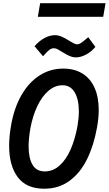

<svg xmlns="http://www.w3.org/2000/svg" viewBox="-20 -1163 678 1198"><path d="M37 -253.5Q37 -312 49.5 -383Q68.5 -490.5 114.2 -570Q160 -649.5 226.8 -692.2Q293.5 -735 374 -735Q444.5 -735 494.2 -704.2Q544 -673.5 570 -615.5Q596 -557.5 596 -476.5Q596 -426.5 585.5 -368.5Q565.5 -255.5 523 -169.5Q480.5 -83.5 413.5 -34.5Q346.5 14.5 256 14.5Q145 14.5 91 -57.2Q37 -129 37 -253.5ZM463.5 -377Q472 -427 472 -468Q472 -542.5 446 -586.8Q420 -631 370 -631Q323 -631 282.5 -596.5Q242 -562 212.8 -500.5Q183.5 -439 169 -359.5Q158.5 -296.5 158.5 -250Q158.5 -177 182.8 -135.2Q207 -93.5 259.5 -93.5Q311.5 -93.5 352.5 -130.8Q393.5 -168 421.2 -232Q449 -296 463.5 -377ZM369.5 -838Q348 -851.5 337.2 -856.8Q326.5 -862 316 -862Q301 -862 287.2 -851.5Q273.5 -841 248.5 -812L195.5 -874.5Q223.5 -907 256.8 -925.2Q290 -943.5 322 -943.5Q343.5 -943.5 363.5 -935Q383.5 -926.5 409 -910.5Q411.5 -909 414.2 -907.5Q417 -906 420.5 -903.5Q435 -895 444 -890.8Q453 -886.5 461 -886.5Q472.5 -886.5 485 -894.5Q497.5 -902.5 518 -920.5L530.5 -931L575 -870.5Q550 -840 517 -822.5Q484 -805 454.5 -805Q435 -805 416.2 -812.8Q397.5 -820.5 369.5 -838ZM230.5 -1143H638.5L624 -1058H216Z"/></svg>

Font: JuliaMono SemiBoldItalic
Style: Regular
Weight: 600
Italic angle: -9°
Monospace: yes
Designer: cormullion
Foundry: corm
Version: Version 0.049; ttfautohint (v1.8.4)